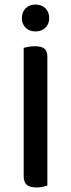

<svg xmlns="http://www.w3.org/2000/svg" viewBox="-20 -817 313 843"><path d="M84 -383H188V-2Q182 0 168.5 3Q155 6 140 6Q111 6 97.5 -5.5Q84 -17 84 -43ZM188 -275H84V-607Q91 -609 104.5 -611.5Q118 -614 133 -614Q162 -614 175 -603.5Q188 -593 188 -566ZM196 -737Q196 -712 179.5 -695.5Q163 -679 136 -679Q109 -679 92.5 -695.5Q76 -712 76 -737Q76 -764 92.5 -780.5Q109 -797 135 -797Q163 -797 179.5 -780.5Q196 -764 196 -737Z"/></svg>

Font: Baloo Bhaijaan 2 Medium
Style: Regular
Weight: 500
Designer: Sanskriti Dholi, Noopur Datye and Ek Type
Foundry: Ek Type
Version: Version 1.701